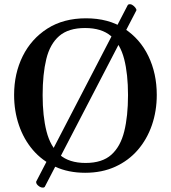

<svg xmlns="http://www.w3.org/2000/svg" viewBox="-20 -793 798 897"><path d="M576.7 -769Q579.6 -773.4 586.4 -773.4Q592.3 -773.4 597.2 -770.5Q605 -766.1 611.6 -758.1Q618.2 -750 617.2 -744.6L189 80.1Q186 83.5 180.7 83.5Q171.9 83.5 165 79.1Q147.5 67.9 148.9 55.7ZM377.9 14.2Q299.3 14.2 237.8 -14.2Q176.3 -42.5 133.5 -92.5Q90.8 -142.6 68.4 -208.5Q45.9 -274.4 45.9 -349.6Q45.9 -449.7 86.2 -530.8Q126.5 -611.8 201.7 -659.7Q276.9 -707.5 381.8 -707.5Q486.8 -707.5 560.5 -659.7Q634.3 -611.8 673.3 -530.8Q712.4 -449.7 712.4 -349.6Q712.4 -274.4 689.7 -208.5Q667 -142.6 623.8 -92.5Q580.6 -42.5 518.6 -14.2Q456.5 14.2 377.9 14.2ZM379.9 -31.7Q457.5 -31.7 500.2 -70.1Q543 -108.4 560.5 -179.4Q578.1 -250.5 578.1 -348.6Q578.1 -446.8 560.1 -517.1Q542 -587.4 498.3 -624.8Q454.6 -662.1 377.4 -662.1Q299.8 -662.1 256.6 -624.8Q213.4 -587.4 196.3 -517.1Q179.2 -446.8 179.2 -348.6Q179.2 -250.5 197.3 -179.4Q215.3 -108.4 259 -70.1Q302.7 -31.7 379.9 -31.7Z"/></svg>

Font: Gelasio Medium
Style: Regular
Weight: 500
Designer: Eben Sorkin
Foundry: Eben Sorkin
Version: Version 1.008